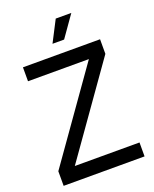

<svg xmlns="http://www.w3.org/2000/svg" viewBox="-164 -997 870 1088"><g transform="rotate(-20 271.0 -453.0)"><path d="M27 0V-88L407 -626H40V-710H505V-622L125 -84H515V0ZM243 -778 309 -906H403L313 -778Z"/></g></svg>

Font: Geist
Style: Regular
Weight: 400
Designer: Basement.studio, Andrés Briganti, Mateo Zaragoza
Foundry: Basement.studio, Vercel, Andrés Briganti, Guido Ferreyra, Mateo Zaragoza
Version: Version 1.401